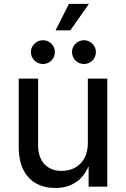

<svg xmlns="http://www.w3.org/2000/svg" viewBox="-20 -943 637 970"><path d="M260.3 6.8Q205.1 6.8 163.1 -16.1Q121.1 -39.1 97.9 -85.2Q74.7 -131.3 74.7 -199.2V-545.9H172.4V-209.5Q172.4 -148.4 204.3 -114Q236.3 -79.6 292 -79.6Q329.6 -79.6 359.4 -95.9Q389.2 -112.3 406.5 -144Q423.8 -175.8 423.8 -220.7V-545.9H522V0H427.7V-132.8H439Q414.1 -57.6 367.9 -25.4Q321.8 6.8 260.3 6.8ZM404.3 -619.6Q379.4 -619.6 361.6 -637.2Q343.8 -654.8 343.8 -679.7Q343.8 -704.6 361.6 -722.2Q379.4 -739.7 404.3 -739.7Q429.2 -739.7 446.8 -722.2Q464.4 -704.6 464.4 -679.7Q464.4 -654.8 446.8 -637.2Q429.2 -619.6 404.3 -619.6ZM197.3 -619.6Q171.9 -619.6 154.1 -637.2Q136.2 -654.8 136.2 -679.7Q136.2 -704.6 154.1 -722.2Q171.9 -739.7 197.3 -739.7Q222.2 -739.7 239.7 -722.2Q257.3 -704.6 257.3 -679.7Q257.3 -654.8 239.7 -637.2Q222.2 -619.6 197.3 -619.6ZM260.7 -789.6 328.1 -923.3H429.2L335.4 -789.6Z"/></svg>

Font: Inter Cardless
Style: Regular
Weight: 400
Designer: Rasmus Andersson
Foundry: rsms
Version: Version 4.001;git-9221beed3